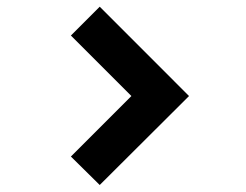

<svg xmlns="http://www.w3.org/2000/svg" viewBox="-20 -604 719 562"><path d="M271.9 -62.5 187.5 -145.8 364.6 -322.9 187.5 -500 271.9 -584.4 533.3 -322.9Z"/></svg>

Font: Vladivostok Bold
Style: Regular
Weight: 700
Width: 4
Designer: Michael Sharanda
Foundry: Michael Sharanda
Version: Version 1.005